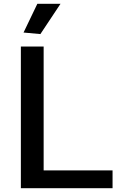

<svg xmlns="http://www.w3.org/2000/svg" viewBox="-20 -983 622 1003"><path d="M103 -813 175 -963H296L191 -805ZM89 -740H208V-93H568V0H89Z"/></svg>

Font: Encode Sans Wide
Style: Medium
Weight: 500
Designer: Pablo Impallari, Andres Torresi
Foundry: Pablo Impallari, Andres Torresi
Version: Version 1.000; ttfautohint (v1.00) -l 8 -r 50 -G 200 -x 14 -